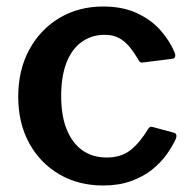

<svg xmlns="http://www.w3.org/2000/svg" viewBox="-20 -560 588 590"><path d="M297 -540Q357 -540 401 -519.5Q445 -499 473.5 -466.5Q502 -434 517 -398Q523 -380 507 -379L419 -368Q409 -366 405 -377Q392 -399 378 -416Q364 -433 346 -443Q328 -453 302 -453Q262 -453 231.5 -431.5Q201 -410 184.5 -368Q168 -326 168 -265Q168 -203 185.5 -161Q203 -119 234 -97.5Q265 -76 308 -76Q353 -76 382 -99.5Q411 -123 436 -165Q439 -169 442 -170Q445 -171 452 -169L515 -152Q525 -149 521 -135Q511 -112 492.5 -86Q474 -60 447 -38.5Q420 -17 382.5 -3.5Q345 10 297 10Q221 10 162 -24.5Q103 -59 69.5 -120.5Q36 -182 36 -263Q36 -345 70 -407.5Q104 -470 163 -505Q222 -540 297 -540Z"/></svg>

Font: Libre Franklin Thin SemiBold
Style: Regular
Weight: 600
Version: Version 3.000